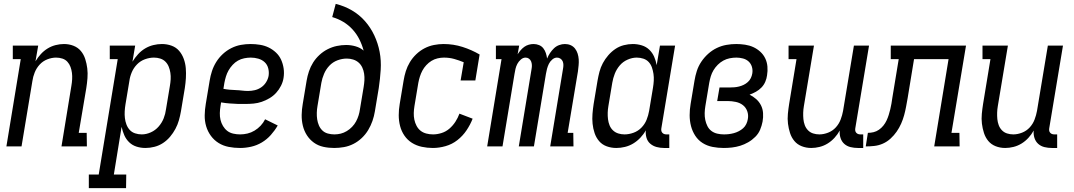

<svg xmlns="http://www.w3.org/2000/svg" viewBox="-20 -755 5540 990"><path d="M13 0 87 -450H46V-520H177L163 -439Q175 -459 190.5 -476Q206 -493 225.5 -505Q245 -517 267 -522.5Q289 -528 310 -528Q336 -528 359 -519Q382 -510 397 -492Q412 -474 419.5 -450.5Q427 -427 430 -402.5Q433 -378 431 -352Q429 -326 425 -301L386 -70H427L428 0H297L348 -312Q351 -329 352 -346Q353 -363 351 -379Q349 -395 343.5 -410Q338 -425 327.5 -436.5Q317 -448 301.5 -453Q286 -458 269 -458Q247 -458 224 -449Q201 -440 184.5 -422Q168 -404 159 -381.5Q150 -359 147 -337L91 0Z M438 215V145H489L587 -450H546V-520H677L663 -437Q676 -458 692 -475.5Q708 -493 728 -505Q748 -517 770.5 -522.5Q793 -528 815 -528Q841 -528 864.5 -519.5Q888 -511 903.5 -493Q919 -475 927.5 -451.5Q936 -428 938 -403Q940 -378 938.5 -352.5Q937 -327 933 -301L913 -181Q909 -158 902.5 -135Q896 -112 884.5 -90.5Q873 -69 857 -50Q841 -31 820.5 -17.5Q800 -4 776.5 2Q753 8 730 8Q706 8 684 1Q662 -6 646 -21.5Q630 -37 621 -57.5Q612 -78 607 -101L567 145H631L630 215ZM711 -62Q734 -62 757.5 -72.5Q781 -83 798 -102.5Q815 -122 824 -145Q833 -168 836 -192L856 -312Q859 -329 860 -346Q861 -363 858.5 -379.5Q856 -396 850 -411Q844 -426 833 -437Q822 -448 806.5 -453Q791 -458 774 -458Q751 -458 727.5 -449.5Q704 -441 686.5 -423Q669 -405 659.5 -382.5Q650 -360 647 -337L627 -217Q624 -199 623 -181Q622 -163 624 -146Q626 -129 632 -113Q638 -97 649 -85Q660 -73 676.5 -67.5Q693 -62 711 -62Z M1218 8Q1188 8 1159.5 2.5Q1131 -3 1107.5 -17.5Q1084 -32 1067.5 -54.5Q1051 -77 1043 -104Q1035 -131 1035.5 -160.5Q1036 -190 1041 -219L1061 -339Q1065 -364 1073 -388.5Q1081 -413 1095 -435.5Q1109 -458 1129 -476.5Q1149 -495 1173 -507Q1197 -519 1222 -523.5Q1247 -528 1272 -528Q1297 -528 1321 -524Q1345 -520 1365.5 -510Q1386 -500 1403 -484Q1420 -468 1429.5 -447Q1439 -426 1442.5 -402Q1446 -378 1442 -353Q1439 -333 1429 -313Q1419 -293 1404 -276.5Q1389 -260 1369.5 -248.5Q1350 -237 1329.5 -230Q1309 -223 1288 -221Q1267 -219 1246 -219H1209Q1187 -220 1165 -221.5Q1143 -223 1120 -227L1117 -208Q1114 -190 1113.5 -172Q1113 -154 1117 -137Q1121 -120 1130 -105Q1139 -90 1152 -80Q1165 -70 1182.5 -66Q1200 -62 1218 -62Q1237 -62 1256 -66.5Q1275 -71 1292.5 -81.5Q1310 -92 1324 -107Q1338 -122 1347 -140L1412 -108Q1397 -82 1376.5 -59Q1356 -36 1330 -20.5Q1304 -5 1275 1.5Q1246 8 1218 8ZM1259 -286Q1276 -286 1293.5 -290Q1311 -294 1326.5 -304.5Q1342 -315 1352 -331Q1362 -347 1365 -364Q1368 -384 1363 -403Q1358 -422 1344.5 -434.5Q1331 -447 1312 -452.5Q1293 -458 1273 -458Q1257 -458 1239.5 -454.5Q1222 -451 1207 -442.5Q1192 -434 1179.5 -420.5Q1167 -407 1158.5 -392Q1150 -377 1145 -360.5Q1140 -344 1137 -328L1132 -297Q1147 -294 1163 -292.5Q1179 -291 1195.5 -290.5Q1212 -290 1227.5 -288Q1243 -286 1259 -286Z M1703 8Q1674 8 1647 2Q1620 -4 1598.5 -19.5Q1577 -35 1562.5 -57.5Q1548 -80 1541.5 -107Q1535 -134 1535.5 -162.5Q1536 -191 1541 -219L1561 -339Q1565 -363 1573 -387Q1581 -411 1594.5 -432.5Q1608 -454 1627.5 -472Q1647 -490 1670 -501.5Q1693 -513 1717 -518Q1741 -523 1765 -523Q1790 -523 1814 -516Q1838 -509 1855 -494Q1847 -524 1833 -552Q1819 -580 1798 -603Q1777 -626 1750.5 -642Q1724 -658 1693 -667L1711 -735Q1756 -724 1794.5 -701.5Q1833 -679 1862 -646Q1891 -613 1910 -572.5Q1929 -532 1937.5 -487.5Q1946 -443 1943 -395.5Q1940 -348 1933 -301L1913 -181Q1909 -156 1900.5 -131.5Q1892 -107 1878.5 -84.5Q1865 -62 1845.5 -43.5Q1826 -25 1802.5 -13Q1779 -1 1753.5 3.5Q1728 8 1703 8ZM1704 -62Q1721 -62 1737 -66Q1753 -70 1768 -79Q1783 -88 1795.5 -101Q1808 -114 1816 -129Q1824 -144 1829 -160Q1834 -176 1836 -192L1855 -306Q1858 -324 1859 -341Q1860 -358 1857.5 -375Q1855 -392 1848 -407Q1841 -422 1829 -432.5Q1817 -443 1801 -448Q1785 -453 1768 -453Q1744 -453 1720 -444Q1696 -435 1678.5 -416.5Q1661 -398 1651 -374.5Q1641 -351 1637 -328L1617 -208Q1614 -191 1613.5 -173.5Q1613 -156 1615.5 -139.5Q1618 -123 1624.5 -108Q1631 -93 1642.5 -82Q1654 -71 1670.5 -66.5Q1687 -62 1704 -62Z M2212 8Q2183 8 2155 2Q2127 -4 2104 -18.5Q2081 -33 2065.5 -55.5Q2050 -78 2043 -105Q2036 -132 2036 -161Q2036 -190 2041 -219L2061 -339Q2065 -364 2072.5 -388Q2080 -412 2093.5 -434.5Q2107 -457 2126.5 -475.5Q2146 -494 2169 -506Q2192 -518 2217.5 -523Q2243 -528 2267 -528Q2318 -528 2365 -513Q2412 -498 2453 -474L2431 -340H2355L2371 -434Q2347 -444 2322 -451Q2297 -458 2269 -458Q2253 -458 2236 -454Q2219 -450 2204.5 -441Q2190 -432 2178 -419Q2166 -406 2158 -391Q2150 -376 2145 -360Q2140 -344 2137 -328L2117 -208Q2114 -190 2113.5 -172.5Q2113 -155 2116.5 -138Q2120 -121 2128 -106Q2136 -91 2148.5 -81Q2161 -71 2178 -66.5Q2195 -62 2213 -62Q2234 -62 2256.5 -69Q2279 -76 2297 -91.5Q2315 -107 2328 -127Q2341 -147 2349 -169L2417 -143Q2405 -112 2385.5 -83Q2366 -54 2338.5 -32.5Q2311 -11 2277.5 -1.5Q2244 8 2212 8Z M2492 0 2566 -450H2537V-520H2657L2649 -475Q2656 -486 2664.5 -496Q2673 -506 2683.5 -513.5Q2694 -521 2706.5 -524.5Q2719 -528 2731 -528Q2746 -528 2759.5 -522.5Q2773 -517 2781.5 -506Q2790 -495 2794.5 -481.5Q2799 -468 2801 -453Q2807 -468 2816 -481.5Q2825 -495 2836.5 -506Q2848 -517 2863 -522.5Q2878 -528 2893 -528Q2909 -528 2922.5 -522Q2936 -516 2945 -504.5Q2954 -493 2958.5 -478.5Q2963 -464 2964 -449Q2965 -434 2963.5 -418.5Q2962 -403 2960 -387L2907 -70H2936L2937 0H2817L2883 -400Q2885 -410 2885 -420Q2885 -430 2881.5 -438.5Q2878 -447 2870 -452.5Q2862 -458 2852 -458Q2839 -458 2827.5 -448Q2816 -438 2810 -425.5Q2804 -413 2800.5 -400Q2797 -387 2795 -374L2733 0H2655L2721 -400Q2723 -410 2722.5 -420Q2722 -430 2718.5 -438.5Q2715 -447 2707.5 -452.5Q2700 -458 2690 -458Q2677 -458 2665.5 -448Q2654 -438 2647.5 -425.5Q2641 -413 2638 -400Q2635 -387 2633 -374L2571 0Z M3158 8Q3132 8 3108.5 -0.5Q3085 -9 3069.5 -27Q3054 -45 3046 -68.5Q3038 -92 3035.5 -117Q3033 -142 3035 -167.5Q3037 -193 3041 -219L3061 -339Q3065 -362 3071 -385Q3077 -408 3088.5 -429.5Q3100 -451 3116.5 -470Q3133 -489 3153 -502.5Q3173 -516 3196.5 -522Q3220 -528 3243 -528Q3267 -528 3289.5 -521Q3312 -514 3328 -498.5Q3344 -483 3353 -462.5Q3362 -442 3366 -419L3383 -520H3461L3390 -93Q3389 -87 3390 -81Q3391 -75 3395 -70.5Q3399 -66 3404.5 -64Q3410 -62 3416 -62H3431V8H3404Q3384 8 3365.5 3Q3347 -2 3333 -14Q3319 -26 3313.5 -44.5Q3308 -63 3310 -83Q3299 -63 3282 -45Q3265 -27 3245 -15Q3225 -3 3202.5 2.5Q3180 8 3158 8ZM3200 -62Q3223 -62 3246.5 -70.5Q3270 -79 3287.5 -97Q3305 -115 3314 -137.5Q3323 -160 3327 -183L3347 -303Q3350 -321 3351 -339Q3352 -357 3349.5 -374Q3347 -391 3341.5 -407Q3336 -423 3325 -435Q3314 -447 3297.5 -452.5Q3281 -458 3263 -458Q3240 -458 3216 -447.5Q3192 -437 3175.5 -417.5Q3159 -398 3150 -375Q3141 -352 3137 -328L3117 -208Q3114 -191 3113.5 -174Q3113 -157 3115 -140.5Q3117 -124 3123 -109Q3129 -94 3140.5 -83Q3152 -72 3167.5 -67Q3183 -62 3200 -62Z M3712 8Q3682 8 3654 2.5Q3626 -3 3603 -17.5Q3580 -32 3565 -55Q3550 -78 3543 -105Q3536 -132 3536 -161Q3536 -190 3541 -219L3561 -339Q3565 -364 3573 -389Q3581 -414 3596 -436.5Q3611 -459 3631.5 -477.5Q3652 -496 3676 -507.5Q3700 -519 3725.5 -523.5Q3751 -528 3776 -528Q3799 -528 3822 -524.5Q3845 -521 3864.5 -512Q3884 -503 3900 -488.5Q3916 -474 3925.5 -454.5Q3935 -435 3937 -412Q3939 -389 3935 -366Q3933 -350 3926 -333.5Q3919 -317 3906.5 -304Q3894 -291 3878 -282Q3862 -273 3845 -267Q3863 -258 3878.5 -244.5Q3894 -231 3903.5 -212.5Q3913 -194 3914.5 -172Q3916 -150 3912 -128Q3908 -107 3899.5 -86.5Q3891 -66 3874.5 -49.5Q3858 -33 3838 -21.5Q3818 -10 3797 -3.5Q3776 3 3754.5 5.5Q3733 8 3712 8ZM3713 -62Q3726 -62 3738.5 -63.5Q3751 -65 3764 -68.5Q3777 -72 3789.5 -78.5Q3802 -85 3812 -94Q3822 -103 3828 -115.5Q3834 -128 3836 -141Q3840 -162 3833 -181.5Q3826 -201 3810.5 -213Q3795 -225 3774 -229.5Q3753 -234 3732 -234H3678L3690 -304H3744Q3756 -304 3767.5 -305Q3779 -306 3791 -309Q3803 -312 3814.5 -317.5Q3826 -323 3836 -332Q3846 -341 3851.5 -352.5Q3857 -364 3859 -376Q3862 -394 3857 -410.5Q3852 -427 3840 -438Q3828 -449 3811 -453.5Q3794 -458 3777 -458Q3760 -458 3742.5 -454.5Q3725 -451 3709.5 -442.5Q3694 -434 3681 -421Q3668 -408 3659 -393Q3650 -378 3645 -361.5Q3640 -345 3637 -328L3617 -208Q3614 -190 3613.5 -172Q3613 -154 3616.5 -137Q3620 -120 3627.5 -105Q3635 -90 3648 -80Q3661 -70 3678 -66Q3695 -62 3713 -62Z M4163 8Q4137 8 4114 -1Q4091 -10 4076 -28Q4061 -46 4053.5 -69.5Q4046 -93 4043 -117.5Q4040 -142 4042.5 -168Q4045 -194 4049 -219L4087 -450H4046V-520H4177L4125 -208Q4122 -191 4121.5 -174Q4121 -157 4122.5 -141Q4124 -125 4129.5 -110Q4135 -95 4146 -83.5Q4157 -72 4172.5 -67Q4188 -62 4205 -62Q4227 -62 4250 -71Q4273 -80 4289.5 -98Q4306 -116 4314.5 -138.5Q4323 -161 4327 -183L4383 -520H4461L4390 -93Q4389 -87 4390 -81Q4391 -75 4395 -70.5Q4399 -66 4404.5 -64Q4410 -62 4416 -62H4431V8H4404Q4384 8 4365.5 3.5Q4347 -1 4333.5 -13Q4320 -25 4314 -43.5Q4308 -62 4310 -82Q4299 -62 4283 -44.5Q4267 -27 4247.5 -15Q4228 -3 4206 2.5Q4184 8 4163 8Z M4444 0 4455 -70Q4470 -70 4484.5 -73.5Q4499 -77 4512 -86Q4525 -95 4535 -107.5Q4545 -120 4551.5 -134Q4558 -148 4562.5 -162.5Q4567 -177 4570.5 -191.5Q4574 -206 4576.5 -220.5Q4579 -235 4581 -250L4614 -450H4573V-520H4961L4886 -70H4927L4928 0H4797L4871 -450H4693L4660 -249Q4656 -227 4652 -205Q4648 -183 4642 -161Q4636 -139 4626.5 -117.5Q4617 -96 4603.5 -76.5Q4590 -57 4572 -40.5Q4554 -24 4532.5 -14.5Q4511 -5 4488.5 -2.5Q4466 0 4444 0Z M5163 8Q5137 8 5114 -1Q5091 -10 5076 -28Q5061 -46 5053.5 -69.5Q5046 -93 5043 -117.5Q5040 -142 5042.5 -168Q5045 -194 5049 -219L5087 -450H5046V-520H5177L5125 -208Q5122 -191 5121.5 -174Q5121 -157 5122.5 -141Q5124 -125 5129.5 -110Q5135 -95 5146 -83.5Q5157 -72 5172.5 -67Q5188 -62 5205 -62Q5227 -62 5250 -71Q5273 -80 5289.5 -98Q5306 -116 5314.5 -138.5Q5323 -161 5327 -183L5383 -520H5461L5390 -93Q5389 -87 5390 -81Q5391 -75 5395 -70.5Q5399 -66 5404.5 -64Q5410 -62 5416 -62H5431V8H5404Q5384 8 5365.5 3.5Q5347 -1 5333.5 -13Q5320 -25 5314 -43.5Q5308 -62 5310 -82Q5299 -62 5283 -44.5Q5267 -27 5247.5 -15Q5228 -3 5206 2.5Q5184 8 5163 8Z"/></svg>

Font: Iosevka Curly Slab
Style: Italic
Weight: 400
Italic angle: -9°
Monospace: yes
Designer: Belleve Invis
Foundry: Belleve Invis
Version: Version 22.1.2; ttfautohint (v1.8.4)